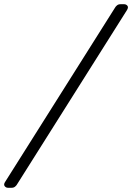

<svg xmlns="http://www.w3.org/2000/svg" viewBox="-69 -806 627 910"><path d="M-31 84Q-41 84 -47 76Q-53 68 -44 55L477 -771Q479 -775 485.5 -780.5Q492 -786 502 -786H519Q529 -786 535 -778.5Q541 -771 532 -757L11 69Q9 73 2.5 78.5Q-4 84 -14 84Z"/></svg>

Font: Rubik Light Light
Style: Italic
Weight: 300
Italic angle: -12°
Version: Version 2.104